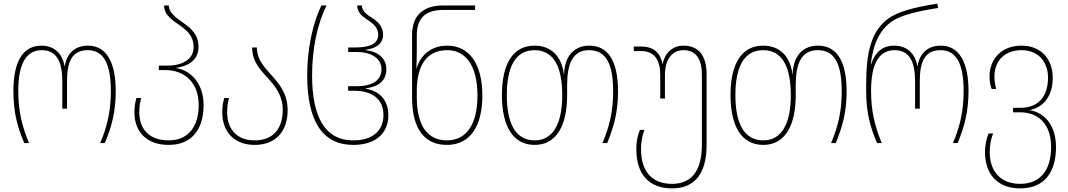

<svg xmlns="http://www.w3.org/2000/svg" viewBox="-20 -790 5899 1060"><path d="M114 0H140C102 -93 81 -175 81 -288C81 -432 121 -513 211 -513C292 -513 324 -450 324 -342V-190H350V-342C350 -450 378 -513 464 -513C555 -513 592 -433 592 -288C592 -177 572 -91 533 0H559C596 -90 619 -172 619 -288C619 -445 568 -538 466 -538C392 -538 349 -494 338 -426H336C325 -494 279 -538 209 -538C107 -538 54 -451 54 -288C54 -169 76 -89 114 0Z M911 10C1041 10 1104 -79 1104 -210C1104 -332 1030 -403 953 -414V-416C1030 -426 1076 -466 1076 -531C1076 -598 1035 -634 993 -663C952 -692 912 -719 912 -760H886C886 -707 932 -678 977 -647C1015 -620 1049 -588 1049 -531C1049 -462 987 -428 905 -428H857V-403H895C993 -403 1077 -339 1077 -210C1077 -98 1025 -15 911 -15C809 -15 749 -72 749 -171C749 -206 755 -232 759 -249H733C728 -231 722 -204 722 -171C722 -63 789 10 911 10Z M1386 10C1503 10 1568 -66 1568 -181C1568 -274 1522 -327 1476 -378C1436 -422 1398 -465 1398 -528H1372C1372 -449 1418 -404 1462 -355C1502 -310 1541 -262 1541 -183C1541 -82 1490 -15 1386 -15C1294 -15 1234 -70 1234 -171C1234 -206 1240 -232 1244 -249H1218C1213 -231 1207 -204 1207 -171C1207 -61 1274 10 1386 10Z M1931 10C2054 10 2124 -54 2124 -154C2124 -242 2069 -290 1999 -300V-302C2066 -311 2113 -341 2113 -408C2113 -467 2069 -505 1999 -513V-515C2069 -525 2095 -558 2095 -598C2095 -645 2065 -672 2034 -691C2004 -710 1978 -729 1978 -760H1952C1952 -718 1984 -697 2017 -675C2043 -657 2068 -636 2068 -598C2068 -551 2026 -528 1944 -528H1902V-503H1947C2029 -503 2086 -469 2086 -408C2086 -343 2032 -314 1947 -314H1902V-289H1934C2032 -289 2097 -245 2097 -155C2097 -73 2042 -15 1931 -15C1771 -15 1703 -149 1703 -375C1703 -519 1732 -659 1783 -760H1755C1707 -666 1676 -519 1676 -375C1676 -124 1758 10 1931 10Z M2447 10C2580 10 2643 -100 2643 -262C2643 -443 2567 -538 2449 -538C2357 -538 2299 -481 2281 -414H2279C2280 -444 2281 -486 2281 -515V-594C2281 -694 2333 -735 2427 -735H2603V-760H2427C2320 -760 2255 -708 2255 -597V-253C2255 -75 2326 10 2447 10ZM2447 -15C2339 -15 2281 -98 2281 -254V-288C2281 -433 2339 -513 2449 -513C2551 -513 2616 -428 2616 -262C2616 -106 2557 -15 2447 -15Z M2932 10C3052 10 3111 -97 3111 -264V-320C3111 -440 3143 -513 3232 -513C3329 -513 3365 -433 3365 -284C3365 -177 3345 -91 3306 0H3332C3369 -90 3392 -172 3392 -284C3392 -445 3343 -538 3233 -538C3155 -538 3097 -486 3094 -380H3093C3081 -480 3022 -538 2931 -538C2811 -538 2751 -436 2751 -265C2751 -96 2810 10 2932 10ZM2932 -15C2826 -15 2778 -109 2778 -265C2778 -421 2826 -513 2931 -513C3037 -513 3084 -421 3084 -264C3084 -110 3035 -15 2932 -15Z M3691 250C3822 250 3881 159 3881 11V-378C3881 -481 3839 -538 3753 -538C3692 -538 3649 -495 3639 -438H3637C3627 -495 3591 -533 3522 -533H3479V-508H3521C3595 -508 3625 -455 3625 -377V-246H3651V-377C3651 -455 3686 -513 3753 -513C3825 -513 3855 -461 3855 -377V10C3855 141 3806 225 3691 225C3583 225 3519 161 3519 33C3519 -15 3529 -49 3538 -73H3513C3504 -51 3493 -17 3493 33C3493 168 3559 250 3691 250Z M4194 10C4314 10 4373 -97 4373 -264V-320C4373 -440 4405 -513 4494 -513C4591 -513 4627 -433 4627 -284C4627 -177 4607 -91 4568 0H4594C4631 -90 4654 -172 4654 -284C4654 -445 4605 -538 4495 -538C4417 -538 4359 -486 4356 -380H4355C4343 -480 4284 -538 4193 -538C4073 -538 4013 -436 4013 -265C4013 -96 4072 10 4194 10ZM4194 -15C4088 -15 4040 -109 4040 -265C4040 -421 4088 -513 4193 -513C4299 -513 4346 -421 4346 -264C4346 -110 4297 -15 4194 -15Z M4822 0H4848C4810 -93 4789 -175 4789 -288C4789 -432 4829 -513 4919 -513C5000 -513 5032 -450 5032 -342V-190H5058V-342C5058 -450 5086 -513 5172 -513C5263 -513 5300 -433 5300 -288C5300 -177 5280 -91 5241 0H5267C5304 -90 5327 -172 5327 -288C5327 -445 5276 -538 5174 -538C5100 -538 5057 -494 5046 -426H5044C5033 -494 4987 -538 4917 -538C4867 -538 4815 -517 4789 -434H4787C4802 -558 4841 -627 4904 -672C4947 -702 5030 -726 5159 -746L5155 -770C5025 -750 4934 -724 4885 -688C4790 -620 4762 -501 4762 -327V-288C4762 -169 4784 -89 4822 0Z M5612 250C5747 250 5810 159 5810 23C5810 -99 5747 -167 5668 -181V-183C5745 -200 5792 -264 5792 -361C5792 -460 5731 -538 5620 -538C5510 -538 5443 -466 5443 -366C5443 -340 5449 -313 5455 -299H5480C5476 -312 5470 -338 5470 -366C5470 -458 5530 -513 5620 -513C5713 -513 5766 -448 5766 -361C5766 -254 5708 -195 5617 -195H5573V-170H5611C5709 -170 5783 -109 5783 22C5783 140 5731 225 5612 225C5508 225 5445 161 5444 50C5444 5 5453 -29 5463 -53H5438C5429 -31 5418 3 5418 50C5418 168 5484 250 5612 250Z"/></svg>

Font: Noto Sans Georgian SemiCondensed Thin
Style: Regular
Weight: 100
Width: 4
Designer: Monotype Design Team, Akaki Razmadze
Foundry: Google LLC
Version: Version 2.005